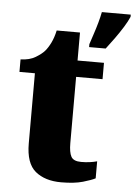

<svg xmlns="http://www.w3.org/2000/svg" viewBox="-54 -802 604 854"><g transform="rotate(5 247.5 -375.0)"><path d="M251 10Q179 10 136 -25.5Q93 -61 93 -150V-463H24V-519Q64 -520 90.5 -536Q117 -552 130 -567Q143 -582 154.5 -605.5Q166 -629 173 -661H277V-536H395V-463H277V-167Q277 -126 287.5 -107Q298 -88 332 -88Q371 -88 403 -97V-21Q386 -12 348 -1Q310 10 251 10ZM323 -613Q329 -632 338 -658.5Q347 -685 354.5 -712Q362 -739 366 -760H495V-750Q486 -729 469.5 -702.5Q453 -676 433.5 -649Q414 -622 397 -600H323Z"/></g></svg>

Font: Noto Serif Thai SemiCondensed Black
Style: Regular
Weight: 900
Width: 4
Designer: Monotype Design Team
Foundry: Monotype Imaging Inc.
Version: Version 2.002; ttfautohint (v1.8.4.7-5d5b)